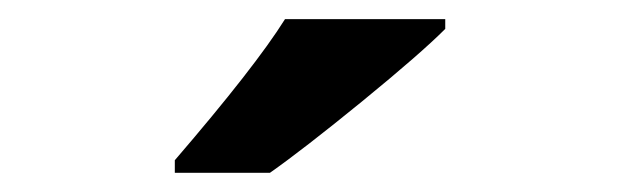

<svg xmlns="http://www.w3.org/2000/svg" viewBox="-20 -786 647 200"><path d="M162.1 -606V-619.1Q246.1 -716.8 276.9 -766.1H443.8V-755.9Q418.5 -730.5 357.2 -680.4Q295.9 -630.4 261.2 -606Z"/></svg>

Font: Sahel FD
Style: Bold-FD
Weight: 700
Foundry: Saber Rastikerdar (saber.rastikerdar@gmail.com)
Version: Version 3.3.0